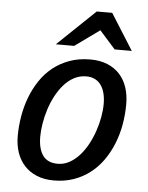

<svg xmlns="http://www.w3.org/2000/svg" viewBox="-54 -796 657 851"><g transform="rotate(5 274.5 -370.5)"><path d="M332.5 -538.1Q375.5 -538.1 408.2 -524.7Q440.9 -511.2 463.1 -487.1Q485.4 -462.9 496.6 -429.2Q507.8 -395.5 507.8 -354.5Q507.8 -308.1 499.8 -262.9Q491.7 -217.8 475.3 -177.2Q459 -136.7 434.6 -102.3Q410.2 -67.9 377.9 -43Q345.7 -18.1 305.4 -3.9Q265.1 10.3 216.8 10.3Q173.8 10.3 140.9 -3.4Q107.9 -17.1 85.7 -41.5Q63.5 -65.9 52.2 -99.1Q41 -132.3 41 -171.4Q41 -214.8 48.3 -259Q55.7 -303.2 71 -344Q86.4 -384.8 109.9 -420.2Q133.3 -455.6 165.8 -481.7Q198.2 -507.8 239.7 -522.9Q281.2 -538.1 332.5 -538.1ZM140.6 -178.2Q140.6 -123.5 161.9 -94.2Q183.1 -64.9 228 -64.9Q255.9 -64.9 280 -78.4Q304.2 -91.8 324.2 -114Q344.2 -136.2 359.9 -165Q375.5 -193.8 386.2 -225.3Q397 -256.8 402.6 -288.3Q408.2 -319.8 408.2 -347.2Q408.2 -372.6 402.8 -393.8Q397.5 -415 386.7 -430.2Q376 -445.3 359.6 -453.6Q343.3 -461.9 321.3 -461.9Q291.5 -461.9 266.6 -448.5Q241.7 -435.1 221.7 -412.4Q201.7 -389.6 186.3 -360.4Q170.9 -331.1 160.9 -299.6Q150.9 -268.1 145.8 -236.6Q140.6 -205.1 140.6 -178.2ZM511.7 -591.8H435.5L365.2 -670.9L255.4 -591.8H173.8L341.8 -752.4H410.6Z"/></g></svg>

Font: Ufes Sans
Style: Italic
Weight: 400
Designer: Ricardo Esteves & Filipe Motta
Foundry: ProDesignUfes - Ricardo Esteves, Filipe Motta
Version: Version 2.0